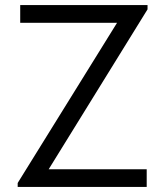

<svg xmlns="http://www.w3.org/2000/svg" viewBox="-20 -740 654 760"><path d="M560.7 0H50V-15.7L443.3 -649.7H60V-720H564V-703L172.7 -70H560.7Z"/></svg>

Font: Manrope Variable Light
Style: Regular
Weight: 200
Designer: Mikhail Sharanda
Foundry: Mikhail Sharanda
Version: Version 4.505